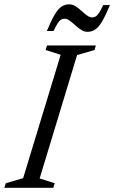

<svg xmlns="http://www.w3.org/2000/svg" viewBox="-38 -888 540 908"><path d="M249 -629 177.5 -651.5 184.5 -673H415.5L409 -651.5L326.5 -627.5L149.5 -44L221 -21.5L214 0H-17.5L-10.5 -21.5L71.5 -45.5ZM482 -864Q460.5 -812.5 444 -785.2Q427.5 -758 411.5 -747.8Q395.5 -737.5 375.5 -737.5Q360.5 -737.5 346 -746.8Q331.5 -756 318 -768.5Q304.5 -781 291.8 -790.2Q279 -799.5 267 -799.5Q259.5 -799.5 251.8 -795.5Q244 -791.5 235.5 -779Q227 -766.5 215.5 -741.5H183.5Q205 -793 221.5 -820.2Q238 -847.5 254 -857.5Q270 -867.5 290 -867.5Q305 -867.5 319.5 -858.2Q334 -849 347.5 -836.5Q361 -824 373.8 -814.8Q386.5 -805.5 398.5 -805.5Q406 -805.5 413.8 -809.8Q421.5 -814 430.2 -826.8Q439 -839.5 450 -864Z"/></svg>

Font: Newsreader 17pt
Style: Italic
Weight: 400
Italic angle: -17°
Version: Version 1.003